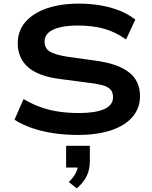

<svg xmlns="http://www.w3.org/2000/svg" viewBox="-20 -735 840 1060"><path d="M409 10Q341 10 276.5 0.5Q212 -9 157 -28Q102 -47 60 -74L110 -188Q158 -160 205.5 -143Q253 -126 305.5 -118.5Q358 -111 417 -111Q506 -111 555 -132.5Q604 -154 604 -198Q604 -227 589 -242Q574 -257 545.5 -264.5Q517 -272 477 -277L310 -299Q192 -314 135 -364Q78 -414 78 -497Q78 -565 120.5 -614Q163 -663 239 -689Q315 -715 416 -715Q479 -715 536.5 -705Q594 -695 642 -675.5Q690 -656 727 -627L676 -517Q619 -558 555.5 -576Q492 -594 409 -594Q352 -594 310.5 -584Q269 -574 247.5 -554.5Q226 -535 226 -506Q226 -467 256.5 -449.5Q287 -432 351 -422L508 -400Q629 -384 691 -336.5Q753 -289 753 -204Q753 -138 711.5 -89.5Q670 -41 592.5 -15.5Q515 10 409 10ZM404 305 360 270Q387 243 399 219Q411 195 411 169L436 190H345V70H476V156Q476 200 459 236Q442 272 404 305Z"/></svg>

Font: Nunito Sans 10pt Expanded
Style: Bold
Weight: 700
Width: 7
Designer: Vernon Adams
Foundry: Vernon Adams
Version: Version 3.101;gftools[0.9.27]